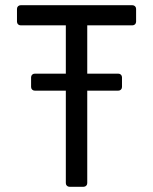

<svg xmlns="http://www.w3.org/2000/svg" viewBox="-20 -715 586 735"><path d="M501 -681V-632Q501 -626 497 -622Q493 -618 487 -618H314V-433H433Q439 -433 443 -429Q447 -425 447 -419V-382Q447 -376 443 -372Q439 -368 433 -368H314V-14Q314 -8 310 -4Q306 0 300 0H246Q240 0 236 -4Q232 -8 232 -14V-368H113Q107 -368 103 -372Q99 -376 99 -382V-419Q99 -425 103 -429Q107 -433 113 -433H232V-618H59Q53 -618 49 -622Q45 -626 45 -632V-681Q45 -687 49 -691Q53 -695 59 -695H487Q493 -695 497 -691Q501 -687 501 -681Z"/></svg>

Font: Miriam Libre
Style: Regular
Weight: 400
Designer: Michal Sahar
Foundry: Hagilda
Version: Version 1.001